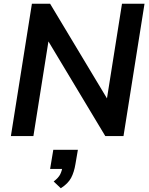

<svg xmlns="http://www.w3.org/2000/svg" viewBox="-20 -725 795 1023"><path d="M38 0 150 -705H247L569 -169L546 -176L630 -705H750L638 0H541L219 -536L242 -529L158 0ZM304 278 266 242Q292 222 301 203.5Q310 185 314 160L339 175H247L264 73H395L382 149Q375 192 359 222.5Q343 253 304 278Z"/></svg>

Font: Mulish ExtraLight
Style: Bold Italic
Weight: 700
Italic angle: -9°
Version: Version 3.603